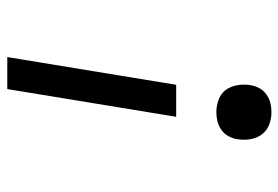

<svg xmlns="http://www.w3.org/2000/svg" viewBox="-142 -634 783 540"><g transform="rotate(-90 250.0 -363.5)"><path d="M282 -260H192L270 -735H360ZM205 8Q187 8 170 1.5Q153 -5 142.5 -19Q132 -33 129 -51.5Q126 -70 129 -88Q131 -101 137.5 -113Q144 -125 155.5 -133Q167 -141 179.5 -144Q192 -147 205 -147Q223 -147 240.5 -140.5Q258 -134 268 -120Q278 -106 281 -87.5Q284 -69 281 -51Q279 -38 272.5 -26Q266 -14 254.5 -6Q243 2 230.5 5Q218 8 205 8Z"/></g></svg>

Font: Iosevka Term Curly Md Obl
Style: Regular
Weight: 500
Italic angle: -9°
Designer: Belleve Invis
Foundry: Belleve Invis
Version: Version 32.3.0